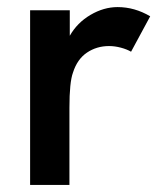

<svg xmlns="http://www.w3.org/2000/svg" viewBox="-20 -522 460 542"><path d="M65 -493H177V-421Q198 -458 235.5 -480Q273 -502 312 -502Q360 -502 404 -476L350 -376Q338 -383 321 -387.5Q304 -392 288 -392Q253 -392 225.5 -373.5Q198 -355 186 -317Q176 -290 176 -218V0H65Z"/></svg>

Font: Hanken Grotesk SemiBold
Style: Regular
Weight: 600
Designer: Alfredo Marco Pradil
Foundry: Hanken Design Co.
Version: Version 3.014